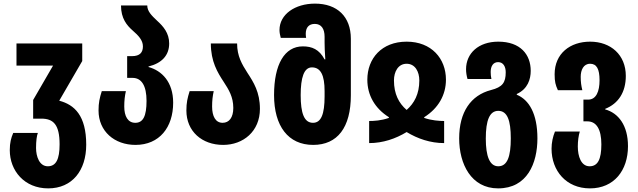

<svg xmlns="http://www.w3.org/2000/svg" viewBox="-20 -790 3521 1060"><path d="M246 250C379 250 456 151 456 9C456 -152 391 -212 307 -234L434 -453V-550H71V-428H273L163 -238V-135H208C275 -135 309 -102 309 7C309 90 289 128 244 128C197 128 179 73 179 27C179 -12 183 -41 189 -56H53C41 -28 34 -2 34 39C34 153 115 250 246 250Z M728 10C860 10 936 -87 936 -223C936 -338 873 -400 800 -420V-423C873 -441 914 -484 914 -550C914 -608 881 -645 848 -675C816 -705 793 -728 793 -760H648C648 -688 680 -650 713 -621C744 -594 769 -568 769 -534C769 -501 753 -480 708 -480H682V-360H712C762 -360 789 -316 789 -233C789 -149 770 -112 727 -112C686 -112 666 -148 666 -202C666 -235 669 -260 675 -287H542C530 -249 524 -223 524 -180C524 -65 612 10 728 10Z M1212 10C1323 10 1415 -65 1415 -189C1415 -281 1380 -336 1346 -388C1316 -435 1289 -480 1289 -550H1144C1144 -450 1181 -390 1215 -338C1243 -295 1268 -255 1268 -194C1268 -141 1245 -112 1209 -112C1170 -112 1151 -148 1151 -202C1151 -235 1154 -260 1160 -287H1027C1015 -249 1009 -223 1009 -180C1009 -65 1095 10 1212 10Z M1709 10C1843 10 1917 -86 1917 -264V-576C1917 -698 1842 -770 1719 -770C1609 -770 1523 -711 1523 -624C1523 -610 1526 -596 1530 -581H1670C1669 -588 1668 -595 1668 -603C1668 -638 1685 -658 1718 -658C1754 -658 1772 -631 1772 -587V-554C1772 -533 1773 -505 1776 -462H1772C1742 -518 1702 -534 1652 -534C1551 -534 1493 -435 1493 -265C1493 -94 1571 10 1709 10ZM1708 -112C1659 -112 1640 -165 1640 -265C1640 -361 1658 -418 1702 -418C1751 -418 1772 -374 1772 -287V-258C1772 -160 1753 -112 1708 -112Z M2018 0C2094 0 2164 -24 2225 -61C2286 -24 2356 0 2432 0V-122C2405 -122 2362 -125 2322 -139V-143C2400 -192 2442 -266 2442 -350C2442 -467 2362 -560 2225 -560C2087 -560 2008 -467 2008 -350C2008 -265 2049 -192 2127 -143V-139C2084 -124 2045 -122 2018 -122ZM2225 -183C2182 -220 2155 -271 2155 -346C2155 -394 2178 -438 2225 -438C2272 -438 2295 -394 2295 -346C2295 -271 2267 -220 2225 -183Z M2730 250C2891 250 2947 111 2947 -26C2947 -162 2901 -239 2833 -267V-271C2894 -299 2910 -353 2910 -399C2910 -489 2853 -560 2731 -560C2621 -560 2553 -495 2553 -408C2553 -389 2556 -372 2561 -354H2693C2690 -367 2689 -380 2689 -393C2689 -425 2703 -447 2730 -447C2758 -447 2772 -423 2772 -391C2772 -334 2754 -309 2691 -293C2579 -264 2515 -171 2515 -26C2515 115 2581 250 2730 250ZM2731 128C2683 128 2662 72 2662 -25C2662 -126 2683 -178 2731 -178C2781 -178 2800 -125 2800 -26C2800 74 2781 128 2731 128Z M3237 250C3370 250 3447 151 3447 17C3447 -98 3394 -166 3321 -186V-189C3394 -218 3435 -281 3435 -371C3435 -487 3352 -560 3238 -560C3128 -560 3042 -495 3042 -380C3042 -338 3047 -321 3060 -292H3195C3189 -316 3186 -337 3186 -366C3186 -403 3201 -438 3238 -438C3274 -438 3290 -409 3290 -347C3290 -286 3272 -240 3227 -240H3201V-120H3223C3273 -120 3300 -76 3300 7C3300 90 3280 128 3235 128C3188 128 3170 73 3170 19C3170 -12 3174 -41 3181 -64H3044C3032 -35 3025 -2 3025 31C3025 153 3106 250 3237 250Z"/></svg>

Font: Noto Sans Georgian ExtraCondensed ExtraBold
Style: Regular
Weight: 800
Width: 2
Designer: Monotype Design Team, Akaki Razmadze
Foundry: Google LLC
Version: Version 2.005